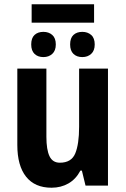

<svg xmlns="http://www.w3.org/2000/svg" viewBox="-20 -868 588 898"><path d="M420 -848V-762H128V-848ZM183 -719Q208 -719 224.5 -704.5Q241 -690 241 -660Q241 -631 224.5 -616Q208 -601 183 -601Q157 -601 141.5 -616Q126 -631 126 -660Q126 -690 141.5 -704.5Q157 -719 183 -719ZM365 -719Q390 -719 406.5 -704.5Q423 -690 423 -660Q423 -631 406.5 -616Q390 -601 365 -601Q339 -601 323.5 -616Q308 -631 308 -660Q308 -690 323.5 -704.5Q339 -719 365 -719ZM485 -547V0H380L363 -70H356Q335 -30 300 -10Q265 10 221 10Q143 10 102 -41.5Q61 -93 61 -190V-547H197V-228Q197 -168 211.5 -137.5Q226 -107 260 -107Q314 -107 332 -150.5Q350 -194 350 -275V-547Z"/></svg>

Font: Noto Sans Condensed
Style: Bold
Weight: 700
Width: 3
Designer: Monotype Design Team
Foundry: Monotype Imaging Inc.
Version: Version 2.013; ttfautohint (v1.8.4.7-5d5b)